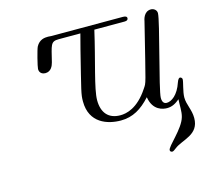

<svg xmlns="http://www.w3.org/2000/svg" viewBox="-94 -539 915 850"><g transform="rotate(-15 363.5 -114.0)"><path d="M115 -304C115 -283 132 -278 142 -278C169 -278 178 -302 182 -317C201 -392 199 -408 238 -408H337L319 -339C274 -158 270 -148 270 -114C270 -14 351 11 411 11C466 11 507 -14 548 -59C558 5 605 11 623 11C646 11 663 1 681 -14C679 13 682 42 675 66C661 117 585 176 585 194C585 201 592 203 595 203C601 203 608 196 614 192C651 163 727 162 727 84C727 45 708 19 708 -15C708 -41 722 -82 722 -94C722 -103 714 -105 712 -105C708 -105 703 -101 698 -87C680 -33 649 -12 627 -12C619 -12 607 -16 607 -40C607 -76 692 -371 692 -406C692 -421 678 -430 666 -430C632 -430 626 -391 625 -386C554 -100 562 -125 545 -99C494 -21 441 -12 415 -12C360 -12 332 -46 332 -103C332 -155 370 -271 401 -408H537C541 -408 556 -407 556 -420C556 -425 552 -430 538 -430H210C205 -430 200 -431 195 -431C179 -431 155 -429 140 -401C134 -390 115 -314 115 -304Z"/></g></svg>

Font: CMU Serif
Style: Italic
Weight: 500
Italic angle: -14.04°
Version: Version 0.7.0